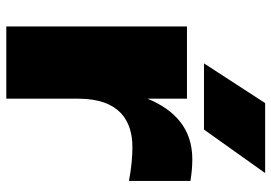

<svg xmlns="http://www.w3.org/2000/svg" viewBox="-146 -715 861 609"><g transform="rotate(90 284.5 -410.5)"><path d="M554 -584C530 -588 507 -590 485 -590C386 -590 328 -532 293 -448V-573H64V0H293V-228C293 -360 364 -400 447 -400C476 -400 512 -397 554 -389ZM181 -627H391L529 -821H307Z"/></g></svg>

Font: Bounded ExtBd
Style: Regular
Weight: 800
Designer: Vlad Churkin
Version: Version 3.0